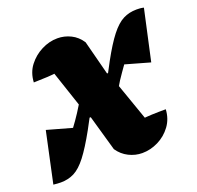

<svg xmlns="http://www.w3.org/2000/svg" viewBox="-104 -615 749 729"><g transform="rotate(-20 270.5 -250.0)"><path d="M197 -222 122 -446 159 -390Q137 -386 113.5 -385Q90 -384 57 -383Q59 -422 80.5 -450Q102 -478 133.5 -494Q165 -510 198 -510Q226 -510 251.5 -497.5Q277 -485 294 -459L330 -320H350L309 -222ZM276 -207Q323 -301 355.5 -360.5Q388 -420 413.5 -452.5Q439 -485 463.5 -497.5Q488 -510 518 -510Q524 -510 531.5 -509.5Q539 -509 547 -507L502 -302L403 -330Q394 -317 385 -304.5Q376 -292 367 -278Q358 -264 348.5 -247Q339 -230 326 -207ZM348 -282 428 -54 390 -111Q412 -114 436.5 -115Q461 -116 493 -116Q491 -78 470 -49.5Q449 -21 417.5 -5.5Q386 10 353 10Q325 10 299 -3Q273 -16 256 -41L215 -185H196L236 -282ZM268 -297Q221 -203 187.5 -142.5Q154 -82 128.5 -49Q103 -16 78.5 -3.5Q54 9 24 9Q18 9 10.5 8.5Q3 8 -6 7L38 -198L138 -170Q147 -182 155 -193.5Q163 -205 171.5 -218Q180 -231 191.5 -250Q203 -269 218 -297Z"/></g></svg>

Font: Piazzolla Thin Black
Style: Italic
Weight: 900
Italic angle: -11.3°
Version: Version 2.005